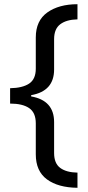

<svg xmlns="http://www.w3.org/2000/svg" viewBox="-20 -734 420 912"><path d="M348 158Q256 157 203 118Q150 79 150 -1V-148Q150 -199 118.5 -220.5Q87 -242 28 -242V-315Q87 -316 118.5 -337Q150 -358 150 -408V-556Q150 -636 205 -675Q260 -714 348 -714V-642Q296 -641 266.5 -619Q237 -597 237 -548V-404Q237 -301 128 -282V-276Q237 -257 237 -154V-7Q237 42 266 63.5Q295 85 348 86Z"/></svg>

Font: Noto Sans Glagolitic
Style: Regular
Weight: 400
Designer: Monotype Design Team
Foundry: Monotype Imaging Inc.
Version: Version 2.004; ttfautohint (v1.8.4.7-5d5b)